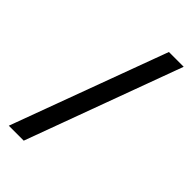

<svg xmlns="http://www.w3.org/2000/svg" viewBox="-227 -775 836 836"><g transform="rotate(45 191.0 -357.0)"><path d="M371 -717 106 3H14L280 -717Z"/></g></svg>

Font: Noto Sans Ethiopic Condensed Medium
Style: Regular
Weight: 500
Width: 3
Designer: Monotype Design Team
Foundry: Monotype Imaging Inc.
Version: Version 2.102; ttfautohint (v1.8.4.7-5d5b)